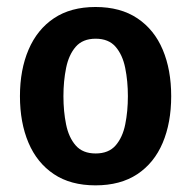

<svg xmlns="http://www.w3.org/2000/svg" viewBox="-20 -530 560 563"><path d="M482 -248Q482 -170 457 -111Q432 -52 382.5 -19.2Q333 13.5 260 13.5Q187 13.5 137.8 -19.5Q88.5 -52.5 63.5 -111.5Q38.5 -170.5 38.5 -248Q38.5 -325.5 63.8 -384.5Q89 -443.5 138.2 -476.5Q187.5 -509.5 260 -509.5Q333.5 -509.5 383 -476.2Q432.5 -443 457.2 -384.2Q482 -325.5 482 -248ZM166 -248Q166 -203.5 173.8 -165.2Q181.5 -127 202 -103.5Q222.5 -80 260.5 -80Q298.5 -80 319 -103.5Q339.5 -127 347.2 -165.2Q355 -203.5 355 -248Q355 -292 347.2 -330.5Q339.5 -369 319 -392.8Q298.5 -416.5 260.5 -416.5Q222.5 -416.5 202 -392.8Q181.5 -369 173.8 -330.5Q166 -292 166 -248Z"/></svg>

Font: Signika Negative SemiBold
Style: Regular
Weight: 600
Designer: Anna Giedryś
Foundry: Anna Giedryś
Version: Version 2.000; ttfautohint (v1.8.3) -l 8 -r 50 -G 200 -x 9 -